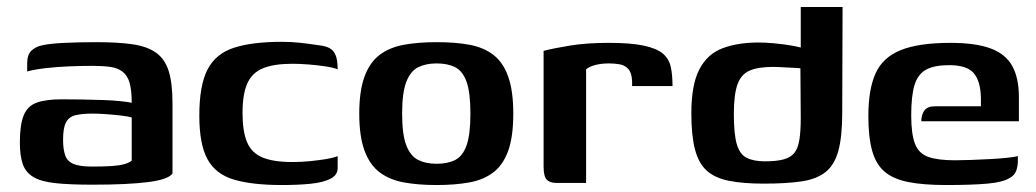

<svg xmlns="http://www.w3.org/2000/svg" viewBox="-20 -525 2973 551"><path d="M245 5Q179 5 138 0.5Q97 -4 75 -17.5Q53 -31 45 -55Q37 -79 37 -116Q37 -167 48 -194Q59 -221 85.5 -230.5Q112 -240 157 -240Q182 -240 213.5 -239.5Q245 -239 275 -238Q305 -237 327.5 -234.5Q350 -232 358 -230Q358 -266 352 -287Q346 -308 332 -319Q318 -330 296.5 -333Q275 -336 245 -336Q211 -336 176.5 -334.5Q142 -333 111.5 -329.5Q81 -326 58 -320V-343Q58 -368 70 -379.5Q82 -391 101 -395Q123 -400 165.5 -402Q208 -404 256 -404Q318 -404 360 -398Q402 -392 427.5 -374Q453 -356 464 -321.5Q475 -287 475 -229V-27Q463 -10 405.5 -2.5Q348 5 245 5ZM244 -47Q278 -47 300.5 -48.5Q323 -50 337 -54Q351 -58 358 -64V-188Q348 -191 326.5 -193.5Q305 -196 283 -197.5Q261 -199 246 -199Q216 -199 197 -194.5Q178 -190 169.5 -174Q161 -158 161 -124Q161 -97 167 -79.5Q173 -62 191 -54.5Q209 -47 244 -47Z M789 6Q704 6 651.5 -9.5Q599 -25 575.5 -68Q552 -111 552 -193Q552 -280 575.5 -325.5Q599 -371 651.5 -388Q704 -405 789 -405Q815 -405 839 -402.5Q863 -400 896 -395Q914 -393 925.5 -387Q937 -381 943 -367Q949 -353 949 -326Q937 -331 914 -334.5Q891 -338 865.5 -340Q840 -342 819 -342Q766 -342 734.5 -329Q703 -316 689.5 -285Q676 -254 676 -201Q676 -148 689 -117Q702 -86 733.5 -73Q765 -60 819 -60Q844 -60 869.5 -62.5Q895 -65 916 -68.5Q937 -72 949 -77V-43Q949 -22 927.5 -11.5Q906 -1 870 2.5Q834 6 789 6Z M1233 6Q1180 6 1139 -1.5Q1098 -9 1069.5 -30.5Q1041 -52 1026 -93Q1011 -134 1011 -199Q1011 -264 1026 -305Q1041 -346 1069.5 -367.5Q1098 -389 1139 -396.5Q1180 -404 1233 -404Q1287 -404 1327.5 -396.5Q1368 -389 1396 -367.5Q1424 -346 1438.5 -305Q1453 -264 1453 -199Q1453 -133 1438.5 -92.5Q1424 -52 1396 -30.5Q1368 -9 1327 -1.5Q1286 6 1233 6ZM1233 -55Q1265 -55 1286.5 -66Q1308 -77 1319 -108Q1330 -139 1330 -199Q1330 -259 1319 -290Q1308 -321 1286.5 -332Q1265 -343 1233 -343Q1202 -343 1180 -332Q1158 -321 1146 -290Q1134 -259 1134 -199Q1134 -139 1146 -108Q1158 -77 1180 -66Q1202 -55 1233 -55Z M1662 0H1577Q1558 0 1549 -9.5Q1540 -19 1540 -47V-379Q1566 -386 1614.5 -394Q1663 -402 1726 -402Q1791 -402 1828 -394Q1865 -386 1882.5 -371Q1900 -356 1905 -333Q1910 -310 1910 -278H1794V-292Q1793 -316 1783 -327Q1773 -338 1758 -340.5Q1743 -343 1728 -343Q1706 -343 1688.5 -338.5Q1671 -334 1662 -326Z M1964 -200Q1964 -282 1987 -326Q2010 -370 2053.5 -386.5Q2097 -403 2157 -403Q2175 -403 2198.5 -401Q2222 -399 2244 -395.5Q2266 -392 2283 -387.5Q2300 -383 2308 -378L2278 -365V-505H2398L2397 -201Q2397 -133 2386 -92.5Q2375 -52 2349.5 -31.5Q2324 -11 2280.5 -4.5Q2237 2 2172 2Q2113 2 2072.5 -6Q2032 -14 2008.5 -35Q1985 -56 1974.5 -96Q1964 -136 1964 -200ZM2175 -62Q2208 -62 2228.5 -67.5Q2249 -73 2259.5 -86Q2270 -99 2274 -123.5Q2278 -148 2278 -186L2277 -329Q2269 -330 2255 -330.5Q2241 -331 2226 -332Q2211 -333 2198 -333Q2156 -333 2131.5 -322.5Q2107 -312 2096.5 -283Q2086 -254 2086 -198Q2086 -140 2094.5 -111Q2103 -82 2123 -72Q2143 -62 2175 -62Z M2696 6Q2630 6 2587 -2.5Q2544 -11 2519 -32Q2494 -53 2483 -92Q2472 -131 2472 -192Q2472 -268 2492.5 -314Q2513 -360 2564.5 -381Q2616 -402 2708 -402Q2780 -402 2823 -386Q2866 -370 2885 -335.5Q2904 -301 2904 -247V-177H2624Q2624 -195 2632.5 -207.5Q2641 -220 2663 -220H2795V-244Q2794 -292 2774.5 -315Q2755 -338 2704 -338Q2661 -338 2637.5 -325Q2614 -312 2604.5 -281Q2595 -250 2595 -194Q2595 -140 2606 -112Q2617 -84 2644.5 -74.5Q2672 -65 2721 -65Q2739 -65 2766.5 -66Q2794 -67 2822.5 -68.5Q2851 -70 2873 -72.5Q2895 -75 2901 -77V-61Q2901 -49 2896.5 -35.5Q2892 -22 2877 -14Q2858 -2 2813.5 2Q2769 6 2696 6Z"/></svg>

Font: Genos Thin SemiBold
Style: Regular
Weight: 600
Version: Version 1.010